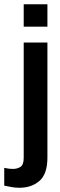

<svg xmlns="http://www.w3.org/2000/svg" viewBox="-71 -710 284 907"><path d="M41 -584V-690H153V-584ZM21 177Q2 177 -14.5 174Q-31 171 -51 167V83Q-37 86 -28 87Q-19 88 -10 88Q11 88 26 78Q41 68 41 36V-509H153V34Q153 112 115.5 144.5Q78 177 21 177Z"/></svg>

Font: Special Gothic Condensed One
Style: Regular
Weight: 400
Designer: Alistair McCready
Foundry: Monolith
Version: Version 1.010; ttfautohint (v1.8.4.7-5d5b)